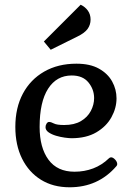

<svg xmlns="http://www.w3.org/2000/svg" viewBox="-20 -780 569 814"><path d="M275 14Q205 14 153.5 -18Q102 -50 73.5 -107.5Q45 -165 45 -242Q45 -323 77 -383Q109 -443 167.5 -476.5Q226 -510 304 -510Q362 -510 399.5 -489Q437 -468 455.5 -434.5Q474 -401 474 -363Q474 -322 452.5 -283Q431 -244 388.5 -219Q346 -194 283 -194Q273 -194 254.5 -196.5Q236 -199 217.5 -204.5Q199 -210 186 -219Q173 -228 173 -241Q173 -249 177.5 -256Q182 -263 188 -263Q196 -263 208.5 -256.5Q221 -250 252 -250Q295 -250 323 -266.5Q351 -283 365 -309.5Q379 -336 379 -364Q379 -401 355 -430.5Q331 -460 284 -460Q220 -460 184 -404Q148 -348 148 -242Q148 -154 185.5 -103Q223 -52 296 -52Q338 -52 375 -66Q412 -80 442 -109Q446 -113 451 -113Q459 -113 468 -103.5Q477 -94 477 -84Q477 -79 473 -75Q396 14 275 14ZM195 -569 166 -604 322 -760Q341 -751 352.5 -735Q364 -719 364 -697Q364 -675 351.5 -657.5Q339 -640 308 -625Z"/></svg>

Font: Gabriela
Style: Regular
Weight: 400
Designer: Eduardo Rodriguez Tunni
Foundry: Eduardo Rodriguez Tunni
Version: Version 2.001;gftools[0.9.26]